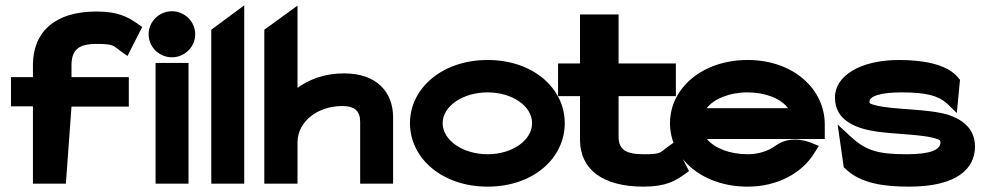

<svg xmlns="http://www.w3.org/2000/svg" viewBox="-20 -686 3690 717"><path d="M493 -598C459 -621 424 -643 340 -643C187 -643 105 -569 103 -447V-398H21V-289H103V0H226L247 -288H461V-398H247V-441C247 -499 272 -522 340 -522C406 -522 401 -516 432 -494L456 -477L511 -585Z M622 -472C669 -472 709 -510 709 -558C709 -606 669 -644 622 -644C575 -644 535 -606 535 -558C535 -510 575 -472 622 -472ZM684 -451H561V0H684Z M892 0V-666L769 -575V0Z M1448 -248C1448 -341 1388 -412 1265 -412C1192 -412 1136 -390 1091 -358V-665L967 -575V0H1091V-154C1091 -197 1113 -230 1142 -253C1168 -273 1208 -290 1258 -290C1305 -290 1325 -271 1325 -230V0H1448Z M1801 -341C1893 -341 1967 -290 1967 -226C1967 -162 1893 -110 1801 -110C1709 -110 1633 -162 1633 -226C1633 -290 1709 -341 1801 -341ZM1801 11C1971 11 2089 -95 2089 -226C2089 -357 1970 -462 1801 -462C1632 -462 1511 -357 1511 -226C1511 -95 1631 11 1801 11Z M2553 -47 2498 -155 2474 -138C2443 -115 2449 -110 2383 -110C2315 -110 2290 -129 2290 -176V-327H2504V-449H2290V-632H2146V-449H2064V-327H2146V-160C2148 -54 2230 11 2383 11C2467 11 2502 -11 2535 -34Z M3060 -167V-221C3060 -355 2941 -462 2772 -462C2603 -462 2482 -357 2482 -226C2482 -95 2602 11 2772 11C2884 11 2976 -40 3022 -116L3038 -141L3011 -152C3011 -152 2938 -186 2878 -143C2849 -122 2813 -110 2772 -110C2705 -110 2647 -133 2620 -167ZM2619 -282C2645 -316 2703 -341 2772 -341C2840 -341 2897 -317 2923 -282Z M3138 -55C3195 0 3284 11 3375 11C3555 11 3621 -57 3621 -139C3621 -206 3573 -240 3522 -257C3441 -281 3323 -275 3253 -292C3228 -298 3227 -300 3227 -307C3227 -325 3263 -341 3346 -341C3441 -341 3484 -328 3516 -300L3553 -264L3565 -388L3559 -395C3517 -448 3422 -462 3338 -462C3191 -462 3098 -402 3098 -322C3098 -234 3179 -205 3258 -194C3327 -185 3411 -184 3462 -172C3487 -166 3492 -163 3492 -154C3492 -127 3455 -110 3367 -110C3263 -110 3216 -122 3160 -173L3108 -221L3131 -61Z"/></svg>

Font: Charger
Style: Hemi
Weight: 900
Designer: Jasper
Foundry: Cannot Into Space Fonts
Version: Version 0.99